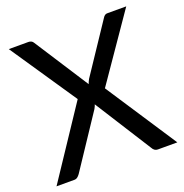

<svg xmlns="http://www.w3.org/2000/svg" viewBox="-129 -833 909 948"><g transform="rotate(-20 326.0 -358.5)"><path d="M121.6 -717.3Q139.2 -717.3 147 -703.6L330.1 -419.9Q332.5 -425.8 334.7 -431.6Q336.9 -437.5 340.8 -443.8L513.2 -702.1Q522.5 -717.8 536.6 -717.3H635.7L398.4 -373L643.1 0H540.5Q522.5 0 512.2 -19.5L324.2 -315.9Q321.8 -307.6 314.9 -294.9L131.8 -19.5Q117.7 0 104.5 0H8.3L253.9 -369.1L18.6 -717.3Z"/></g></svg>

Font: Lato-Medium
Style: Regular
Weight: 500
Designer: Lukasz Dziedzic
Foundry: tyPoland Lukasz Dziedzic
Version: Version 2.006; 2014-01-15